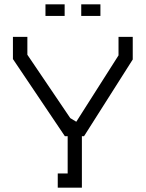

<svg xmlns="http://www.w3.org/2000/svg" viewBox="-20 -871 676 891"><path d="M306 -323 334 -306 530 -614V-700H596V-595L370 -239H360V0H248V-66H294V-239H281L40 -597V-700H107V-617ZM191 -851H280V-797H191ZM357 -797V-851H446V-797Z"/></svg>

Font: Turret Road Medium
Style: Regular
Weight: 500
Designer: Noponies
Foundry: Noponies
Version: Version 1.001; ttfautohint (v1.8)